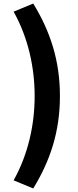

<svg xmlns="http://www.w3.org/2000/svg" viewBox="-20 -861 440 1086"><path d="M168 205C264 48 319 -116 319 -318C319 -519 264 -684 168 -841L57 -795C140 -647 176 -478 176 -318C176 -157 140 11 57 159Z"/></svg>

Font: Source Han Sans HK Heavy
Style: Regular
Weight: 900
Designer: Ryoko NISHIZUKA 西塚涼子 (kana, bopomofo & ideographs); Paul D. Hunt (Latin, Greek & Cyrillic); Sandoll Communications 산돌커뮤니
Foundry: Adobe
Version: Version 2.000;hotconv 1.0.107;makeotfexe 2.5.65593